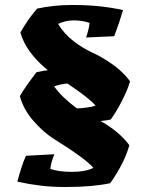

<svg xmlns="http://www.w3.org/2000/svg" viewBox="-20 -628 586 763"><path d="M257 -608H279Q378 -608 469 -588Q453 -534 434 -484L322 -479Q333 -510 336 -537Q307 -547 273.5 -547Q240 -547 211 -533Q235 -493 273 -464Q311 -435 346 -419.5Q381 -404 424 -374.5Q467 -345 497 -305Q486 -268 463 -224Q440 -180 420 -153Q408 -150 380 -147Q454 -105 494 -51Q475 19 418 100Q347 115 248 115H229Q146 115 49 94Q65 32 83 -9L196 -15Q183 16 180 43Q212 55 266 55Q320 55 351 39Q321 3 194 -76Q153 -102 113 -147.5Q73 -193 59 -246Q78 -280 125 -341Q153 -347 170 -349Q83 -420 61 -499Q93 -555 128 -594Q196 -608 257 -608ZM286 -197Q335 -200 360 -208Q336 -237 248 -296Q226 -295 195 -285Q225 -242 286 -197Z"/></svg>

Font: Ruslan Display
Style: Regular
Weight: 400
Version: Version 1.000